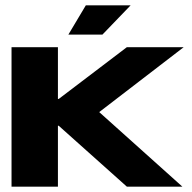

<svg xmlns="http://www.w3.org/2000/svg" viewBox="-20 -696 716 716"><path d="M196 -520V-327H199L453 -520H665L350 -278L660 0H453L199 -227H196V0H23V-520ZM300 -676H467L362 -567H235Z"/></svg>

Font: Non Bureau Extended
Style: Bold
Weight: 700
Width: 7
Designer: Jona Saucedo
Foundry: Non Foundry
Version: Version 1.000; ttfautohint (v1.8.4)